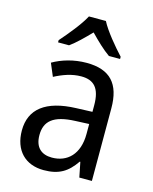

<svg xmlns="http://www.w3.org/2000/svg" viewBox="-116 -843 741 930"><g transform="rotate(15 254.0 -378.0)"><path d="M298 -766H213C190 -722 138 -659 101 -617V-606H156C187 -628 221 -662 255 -697C289 -662 323 -629 356 -606H412V-617C375 -657 321 -721 298 -766ZM261 -546C197 -546 138 -528 93 -502L120 -438C162 -460 206 -476 253 -476C316 -476 349 -443 349 -357V-324L269 -321C117 -316 42 -256 42 -149C42 -49 101 10 193 10C270 10 312 -17 352 -75H355L370 0H433V-364C433 -486 380 -546 261 -546ZM281 -260 349 -263V-213C349 -111 293 -59 216 -59C164 -59 130 -87 130 -149C130 -218 170 -256 281 -260Z"/></g></svg>

Font: Noto Sans Gujarati UI SemiCondensed
Style: Regular
Weight: 400
Width: 4
Designer: Jelle Bosma - Monotype Design Team, Universal Thirst
Foundry: Monotype Imaging Inc.
Version: Version 2.106